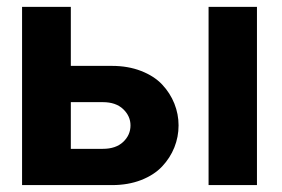

<svg xmlns="http://www.w3.org/2000/svg" viewBox="-20 -536 816 556"><path d="M43.9 -516.1H185.1V-345.2H304.2Q350.6 -345.2 388.4 -330.6Q426.3 -315.9 449.5 -291.3Q472.7 -266.6 484.9 -236.1Q497.1 -205.6 497.1 -172.9Q497.1 -139.6 484.9 -109.1Q472.7 -78.6 449.5 -54Q426.3 -29.3 388.7 -14.6Q351.1 0 304.2 0H43.9ZM185.1 -240.2V-105H277.8Q315.4 -105 336.7 -125Q357.9 -145 357.9 -172.9Q357.9 -199.7 336.7 -220Q315.4 -240.2 277.8 -240.2ZM584 0V-516.1H724.1V0Z"/></svg>

Font: LT Superior
Style: Bold
Weight: 400
Designer: Daniel Lyons
Foundry: LyonsType
Version: Version 1.000